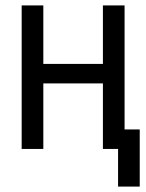

<svg xmlns="http://www.w3.org/2000/svg" viewBox="-20 -550 540 709"><path d="M416 139V0H360V-242H140V0H60V-530H140V-314H360V-530H440V-72H496V139Z"/></svg>

Font: Iosevka SS08
Style: Regular
Weight: 400
Monospace: yes
Designer: Belleve Invis
Foundry: Belleve Invis
Version: 2.1.0; ttfautohint (v1.8.2)